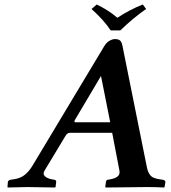

<svg xmlns="http://www.w3.org/2000/svg" viewBox="-20 -832 759 854"><path d="M315.9 -288.1H470.2L429.2 -494.1L314 -299.8Q307.1 -288.1 315.9 -288.1ZM632.8 -90.8Q635.7 -77.1 638.2 -70.6Q640.6 -64 646.5 -55.2Q652.3 -46.4 663.6 -41.5Q674.8 -36.6 691.9 -34.2L706.1 -32.2Q715.8 -28.3 715.8 -22.9L711.9 0L710 2Q672.9 0 633.8 0L450.2 2L448.2 0L451.2 -22.9Q452.6 -30.8 458 -32.2L469.2 -34.2Q490.2 -37.6 502.4 -46.6Q514.6 -55.7 511.2 -73.2L479 -241.2H290Q279.3 -241.2 271 -227.1L178.2 -73.2Q168.9 -57.6 180.2 -47.6Q191.4 -37.6 211.9 -34.2L223.1 -32.2Q230 -30.3 230 -22.9L227.1 0L225.1 2Q137.2 0 101.1 0L15.1 2L13.2 0L15.1 -22.9Q16.1 -28.8 24.9 -32.2L39.1 -34.2Q71.3 -38.6 90.3 -54.4Q109.4 -70.3 124 -94.2L443.8 -627Q453.6 -643.1 467 -650.6Q480.5 -658.2 491.2 -658.2Q507.8 -658.2 514.9 -650.9Q522 -643.6 524.9 -627ZM472.2 -696.8Q443.8 -740.7 387.2 -792L410.2 -812Q462.9 -786.6 502 -752.9Q557.6 -789.6 615.2 -812L629.9 -792Q575.7 -754.9 515.1 -696.8Z"/></svg>

Font: Linux Libertine
Style: Bold Italic
Weight: 700
Italic angle: -11.5°
Designer: Philipp H. Poll
Foundry: Philipp H. Poll
Version: Version 4.0.5